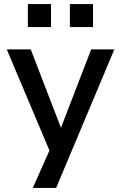

<svg xmlns="http://www.w3.org/2000/svg" viewBox="-20 -737 590 937"><path d="M140 180 238 -40V37L13 -496H130L280 -107H275L425 -496H538L254 180ZM321 -605V-717H434V-605ZM116 -605V-717H229V-605Z"/></svg>

Font: Nunito Sans 8pt SemiBold
Style: Regular
Weight: 600
Version: Version 3.101;gftools[0.9.27]